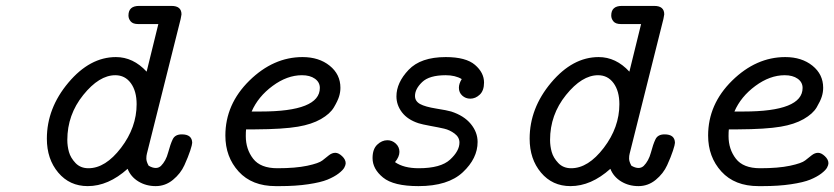

<svg xmlns="http://www.w3.org/2000/svg" viewBox="-20 -631 2851 656"><path d="M140.1 -157.2Q140.1 -261.2 213.6 -348.6Q287.1 -436 376 -436Q435.1 -436 481 -386.2L521 -548.8H452.1Q434.1 -548.8 426.5 -557.9Q418.9 -566.9 418.9 -578.1Q418.9 -610.8 455.1 -610.8Q455.6 -610.8 456.1 -610.8H565.9Q600.1 -610.8 600.1 -582Q600.1 -579.1 598.6 -573.5Q597.2 -567.9 597.2 -565.9L481.9 -106Q480 -99.1 480 -89.1Q480 -79.1 487.8 -64.9Q501 -57.1 512.2 -57.1Q522 -57.1 529.8 -64Q546.9 -81.1 554.4 -109.6Q562 -138.2 570.1 -155Q578.1 -171.9 601.1 -171.9Q636.2 -171.9 636.7 -143.1Q636.7 -137.2 629.9 -116.2Q623 -95.2 610.1 -66.7Q597.2 -38.1 571 -16.6Q544.9 4.9 512 4.9Q479 4.9 452.9 -11Q426.8 -26.9 416 -54.2Q350.1 4.9 279.8 4.9Q217.8 4.9 179 -41.3Q140.1 -87.4 140.1 -157.2ZM210 -152.8Q210 -131.8 215.6 -111.8Q221.2 -91.8 238 -74Q254.9 -56.2 282.2 -56.2Q340.3 -56.2 393.6 -126Q446.8 -195.8 446.8 -274.9Q446.8 -319.8 427 -346.9Q407.2 -374 374 -374Q318.8 -374 264.4 -306.4Q210 -238.8 210 -152.8Z M750 -168Q750 -274.9 832 -355.5Q914.1 -436 1013.7 -436Q1069.8 -436 1106.4 -406.5Q1143.1 -377 1143.1 -331.1Q1143.1 -315.9 1138.4 -301Q1133.8 -286.1 1120.8 -264.2Q1107.9 -242.2 1076.4 -224.1Q1044.9 -206.1 998 -198.2Q947.3 -189.5 852.1 -189H820.8Q819.8 -181.2 819.8 -166Q819.8 -121.1 845 -88.6Q870.1 -56.2 927.7 -56.2Q989.7 -56.2 1029.8 -64.7Q1069.8 -73.2 1081.8 -83Q1093.8 -92.8 1104.2 -100.8Q1114.7 -108.9 1125.7 -108.9Q1136.7 -108.9 1148.9 -97.4Q1161.1 -85.9 1161.1 -73.2Q1161.1 -67.4 1156.5 -58.6Q1151.9 -49.8 1137 -38.3Q1122.1 -26.9 1098.9 -17.3Q1075.7 -7.8 1033.2 -1.5Q990.7 4.9 936 4.9H921.9Q840.8 4.9 795.4 -44.9Q750 -94.7 750 -168ZM839.8 -250H871.1Q1072.8 -250 1072.8 -330.6Q1072.8 -350.1 1055.9 -362.1Q1039.1 -374 1011.7 -374Q960.9 -374 911.4 -337.4Q861.8 -300.8 839.8 -250Z M1252.9 -90.8Q1252.9 -121.6 1268.8 -136.7Q1284.7 -151.9 1303.7 -151.9Q1319.8 -151.9 1332.3 -140.4Q1344.7 -128.9 1344.7 -112.1Q1344.7 -95.2 1329.6 -77.1Q1359.4 -56.2 1410.6 -56.2Q1485.8 -56.2 1517.8 -85.7Q1549.8 -115.2 1549.8 -144Q1549.8 -162.1 1533.2 -174.6Q1516.6 -187 1497.6 -191.4Q1478.5 -195.8 1450.2 -200.9Q1421.9 -206.1 1409.7 -210Q1372.6 -222.2 1353.5 -247.1Q1334.5 -272 1334.5 -301.8Q1334.5 -348.6 1376 -392.3Q1417.5 -436 1502.9 -436Q1571.8 -436 1602.8 -409.4Q1633.8 -382.8 1633.8 -349.1Q1633.8 -321.3 1619.1 -307.6Q1604.5 -293.9 1586.9 -293.9Q1570.8 -293.9 1559.3 -304.4Q1547.9 -314.9 1547.9 -331.1Q1547.9 -345.2 1557.6 -360.8Q1535.6 -374 1502.9 -374Q1446.8 -374 1422.4 -350.6Q1397.9 -327.1 1397.9 -303.2Q1397.9 -285.2 1415.3 -275.6Q1432.6 -266.1 1470.7 -260Q1508.8 -253.9 1521.5 -250Q1565.4 -235.8 1588.6 -207.5Q1611.8 -179.2 1611.8 -146Q1611.8 -89.8 1561.3 -42.5Q1510.7 4.9 1409.7 4.9Q1324.7 4.9 1288.8 -24.4Q1252.9 -53.7 1252.9 -90.8Z M1789.6 -157.2Q1789.6 -261.2 1863 -348.6Q1936.5 -436 2025.4 -436Q2084.5 -436 2130.4 -386.2L2170.4 -548.8H2101.6Q2083.5 -548.8 2075.9 -557.9Q2068.4 -566.9 2068.4 -578.1Q2068.4 -610.8 2104.5 -610.8Q2105 -610.8 2105.5 -610.8H2215.3Q2249.5 -610.8 2249.5 -582Q2249.5 -579.1 2248 -573.5Q2246.6 -567.9 2246.6 -565.9L2131.3 -106Q2129.4 -99.1 2129.4 -89.1Q2129.4 -79.1 2137.2 -64.9Q2150.4 -57.1 2161.6 -57.1Q2171.4 -57.1 2179.2 -64Q2196.3 -81.1 2203.9 -109.6Q2211.4 -138.2 2219.5 -155Q2227.5 -171.9 2250.5 -171.9Q2285.6 -171.9 2286.1 -143.1Q2286.1 -137.2 2279.3 -116.2Q2272.5 -95.2 2259.5 -66.7Q2246.6 -38.1 2220.5 -16.6Q2194.3 4.9 2161.4 4.9Q2128.4 4.9 2102.3 -11Q2076.2 -26.9 2065.4 -54.2Q1999.5 4.9 1929.2 4.9Q1867.2 4.9 1828.4 -41.3Q1789.6 -87.4 1789.6 -157.2ZM1859.4 -152.8Q1859.4 -131.8 1865 -111.8Q1870.6 -91.8 1887.5 -74Q1904.3 -56.2 1931.6 -56.2Q1989.7 -56.2 2043 -126Q2096.2 -195.8 2096.2 -274.9Q2096.2 -319.8 2076.4 -346.9Q2056.6 -374 2023.4 -374Q1968.3 -374 1913.8 -306.4Q1859.4 -238.8 1859.4 -152.8Z M2399.4 -168Q2399.4 -274.9 2481.4 -355.5Q2563.5 -436 2663.1 -436Q2719.2 -436 2755.9 -406.5Q2792.5 -377 2792.5 -331.1Q2792.5 -315.9 2787.8 -301Q2783.2 -286.1 2770.3 -264.2Q2757.3 -242.2 2725.8 -224.1Q2694.3 -206.1 2647.5 -198.2Q2596.7 -189.5 2501.5 -189H2470.2Q2469.2 -181.2 2469.2 -166Q2469.2 -121.1 2494.4 -88.6Q2519.5 -56.2 2577.1 -56.2Q2639.2 -56.2 2679.2 -64.7Q2719.2 -73.2 2731.2 -83Q2743.2 -92.8 2753.7 -100.8Q2764.2 -108.9 2775.1 -108.9Q2786.1 -108.9 2798.3 -97.4Q2810.5 -85.9 2810.5 -73.2Q2810.5 -67.4 2805.9 -58.6Q2801.3 -49.8 2786.4 -38.3Q2771.5 -26.9 2748.3 -17.3Q2725.1 -7.8 2682.6 -1.5Q2640.1 4.9 2585.4 4.9H2571.3Q2490.2 4.9 2444.8 -44.9Q2399.4 -94.7 2399.4 -168ZM2489.3 -250H2520.5Q2722.2 -250 2722.2 -330.6Q2722.2 -350.1 2705.3 -362.1Q2688.5 -374 2661.1 -374Q2610.4 -374 2560.8 -337.4Q2511.2 -300.8 2489.3 -250Z"/></svg>

Font: CMU Typewriter Text Variable Width
Style: Italic
Weight: 500
Italic angle: -14.04°
Version: Version 0.7.0